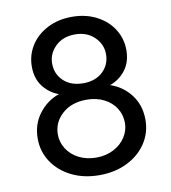

<svg xmlns="http://www.w3.org/2000/svg" viewBox="-81 -780 767 860"><g transform="rotate(-10 302.5 -350.0)"><path d="M548 -199Q548 -140 516.5 -92.5Q485 -45 429.5 -17.5Q374 10 303 10Q232 10 176.5 -17.5Q121 -45 89.5 -92.5Q58 -140 58 -199Q58 -264 94.5 -312Q131 -360 186 -379Q143 -395 115.5 -431Q88 -467 88 -521Q88 -573 115 -616Q142 -659 191 -684.5Q240 -710 303 -710Q366 -710 415 -684.5Q464 -659 491 -616Q518 -573 518 -521Q518 -467 490 -430.5Q462 -394 419 -379Q476 -360 512 -312.5Q548 -265 548 -199ZM180 -519Q180 -471 213.5 -439.5Q247 -408 303 -408Q358 -408 391.5 -439.5Q425 -471 425 -519Q425 -564 391 -597Q357 -630 303 -630Q248 -630 214 -597Q180 -564 180 -519ZM455 -201Q455 -238 436 -268Q417 -298 382.5 -315.5Q348 -333 303 -333Q235 -333 192.5 -295Q150 -257 150 -201Q150 -167 169 -136.5Q188 -106 223 -88Q258 -70 303 -70Q347 -70 382 -88.5Q417 -107 436 -137Q455 -167 455 -201Z"/></g></svg>

Font: Goli
Style: Regular
Weight: 400
Designer: jaikishan Patel
Foundry: MagicType
Version: Version 1.000